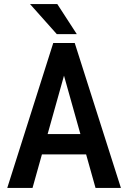

<svg xmlns="http://www.w3.org/2000/svg" viewBox="-20 -922 628 942"><path d="M311.5 -613.3 139.6 0H15.6L241.2 -710.9H318.4ZM448.7 0 276.4 -613.3 268.1 -710.9H346.7L573.2 0ZM451.7 -264.2V-164.6H120.6V-264.2ZM261.2 -901.9 356.9 -754.4H258.8L127.4 -901.9Z"/></svg>

Font: Roboto Condensed Medium
Style: Regular
Weight: 500
Designer: Christian Robertson
Foundry: Google
Version: Version 3.0